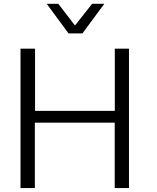

<svg xmlns="http://www.w3.org/2000/svg" viewBox="-20 -959 801 979"><path d="M400.4 -788.6 511.7 -939.5H449.7L362.3 -829.1L277.3 -939.5H218.3L329.6 -788.6ZM157.7 0V-333.5H564.9V0H637.7V-710.9H565.4V-393.6H158.7V-710.9H84.5V0Z"/></svg>

Font: Ride Light
Style: Regular
Weight: 300
Version: Version 3.000